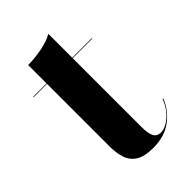

<svg xmlns="http://www.w3.org/2000/svg" viewBox="-185 -661 740 740"><g transform="rotate(-45 184.5 -291.5)"><path d="M361.5 -101.5Q343 -54 302 -23.5Q261 7 200 7Q151.5 7 126.5 -9.2Q101.5 -25.5 92.8 -53.2Q84 -81 84 -116V-457.5H11V-460H84V-560Q118 -560 158 -567.5Q198 -575 224 -590V-460H331V-457.5H224V-83Q224 -45.5 233 -29.8Q242 -14 262 -14Q286.5 -14 314.2 -37.2Q342 -60.5 358.5 -102Z"/></g></svg>

Font: Bodoni* 72pt
Style: Bold
Weight: 700
Version: Version 2.3